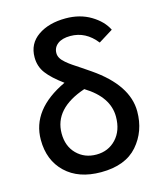

<svg xmlns="http://www.w3.org/2000/svg" viewBox="-117 -862 816 966"><g transform="rotate(-15 290.5 -379.0)"><path d="M38.1 -217.8Q38.1 -376 227.5 -464.8Q169.9 -506.8 142.6 -543Q115.2 -579.1 115.2 -627Q115.2 -698.2 171.9 -737.3Q228.5 -776.4 316.4 -776.4Q390.6 -776.4 446.8 -742.7Q502.9 -709 526.4 -661.1L451.2 -614.3Q396.5 -684.6 316.4 -684.6Q273.4 -684.6 250 -666.5Q226.6 -648.4 226.6 -619.1Q226.6 -605.5 233.9 -592.8Q241.2 -580.1 257.3 -566.4Q273.4 -552.7 288.6 -542.5Q303.7 -532.2 330.6 -514.6Q357.4 -497.1 375 -484.4Q543.9 -368.2 543.9 -231.4Q543.9 -127.9 480.5 -55.2Q417 17.6 290 17.6Q172.9 17.6 105.5 -46.9Q38.1 -111.3 38.1 -217.8ZM147.5 -221.7Q147.5 -155.3 188 -114.7Q228.5 -74.2 290 -74.2Q352.5 -74.2 393.1 -117.7Q433.6 -161.1 433.6 -233.4Q433.6 -335.9 315.4 -408.2Q147.5 -351.6 147.5 -221.7Z"/></g></svg>

Font: Gothic A1 SemiBold
Style: Regular
Weight: 600
Version: Version 2.50